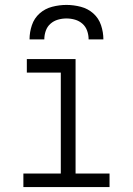

<svg xmlns="http://www.w3.org/2000/svg" viewBox="-20 -760 540 780"><path d="M75 0V-55H227V-465H89V-520H287V-55H425V0ZM100 -600Q100 -629 109.5 -657.5Q119 -686 141 -705.5Q163 -725 192 -732.5Q221 -740 250 -740Q279 -740 308 -732.5Q337 -725 359 -705.5Q381 -686 390.5 -657.5Q400 -629 400 -600H340Q340 -618 334 -635Q328 -652 315 -663.5Q302 -675 285 -680Q268 -685 250 -685Q232 -685 215 -680Q198 -675 185 -663.5Q172 -652 166 -635Q160 -618 160 -600Z"/></svg>

Font: Iosevka Curly Slab Light
Style: Regular
Weight: 300
Monospace: yes
Designer: Belleve Invis
Foundry: Belleve Invis
Version: Version 22.1.2; ttfautohint (v1.8.4)